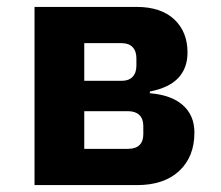

<svg xmlns="http://www.w3.org/2000/svg" viewBox="-20 -536 640 556"><path d="M80 -516H375Q446 -516 484.5 -480Q523 -444 523 -384Q523 -339 496.5 -310.5Q470 -282 414 -271V-266Q476 -261 509.5 -231.5Q543 -202 543 -152Q543 -82 499 -41Q455 0 377 0H80ZM351 -105Q373 -105 384 -116Q395 -127 395 -147V-171Q395 -192 383.5 -203Q372 -214 351 -214H224V-105ZM333 -302Q353 -302 364 -313.5Q375 -325 375 -346V-367Q375 -388 364 -399.5Q353 -411 333 -411H224V-302Z"/></svg>

Font: iA Writer Quattro V
Style: Regular
Weight: 400
Designer: Mike Abbink, Paul van der Laan, Pieter van Rosmalen, Oliver Reichenstein
Foundry: Information Architects Inc.
Version: Version 2.000